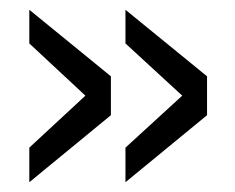

<svg xmlns="http://www.w3.org/2000/svg" viewBox="-20 -437 482 393"><path d="M40 -64V-134.8L154.8 -241.2L40 -348.1V-417L207 -280.8V-201.2ZM236.8 -64V-134.8L353 -241.2L236.8 -348.1V-417L403.8 -280.8V-201.2Z"/></svg>

Font: BabelStone Ogham Pictish
Style: Bold Italic
Weight: 700
Italic angle: -30°
Designer: Andrew West
Foundry: BabelStone
Version: Version 1.02 March 14, 2022